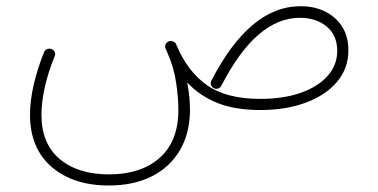

<svg xmlns="http://www.w3.org/2000/svg" viewBox="-20 -337 1192 606"><path d="M74.7 24.9Q74.7 -18.6 86.4 -69.6Q98.1 -120.6 119.1 -172.4Q122.1 -179.7 129.2 -182.1Q136.2 -184.6 142.6 -182.1Q149.4 -179.7 152.6 -172.9Q155.8 -166 152.3 -158.7Q132.3 -110.4 121.6 -62.3Q110.8 -14.2 110.8 24.9Q110.8 116.7 168.5 165Q226.1 213.4 323.7 213.4Q425.3 213.4 484.1 161.1Q543 108.9 543 9.8Q543 -28.3 535.9 -76.4Q528.8 -124.5 507.8 -171.9Q505.4 -177.2 502.9 -183.1Q499.5 -190.4 502.7 -197Q505.9 -203.6 512.2 -206.1Q521 -210 529.3 -204.6Q534.2 -202.1 536.1 -196.8Q570.8 -112.8 632.3 -68.8Q693.8 -24.9 801.3 -24.9Q875.5 -24.9 930.2 -44.4Q984.9 -64 1014.6 -98.1Q1044.4 -132.3 1044.4 -176.3Q1044.4 -225.6 1011.2 -253.2Q978 -280.8 926.3 -280.8Q788.6 -280.8 678.7 -66.4Q675.3 -60.1 668.5 -57.6Q661.6 -55.2 655.3 -58.6Q648.9 -61.5 646.2 -68.1Q643.6 -74.7 647 -82Q705.6 -196.8 776.1 -257.1Q846.7 -317.4 929.2 -317.4Q994.6 -317.4 1037.1 -279.8Q1079.6 -242.2 1079.6 -178.2Q1079.6 -121.1 1043.9 -78.9Q1008.3 -36.6 945.6 -13.2Q882.8 10.3 801.3 10.3Q721.7 10.3 665.8 -12.2Q609.9 -34.7 570.8 -76.7Q579.6 -30.3 579.6 8.3Q579.6 83.5 547.6 137.5Q515.6 191.4 458.3 220Q400.9 248.5 323.7 248.5Q210.9 248.5 142.8 189.7Q74.7 130.9 74.7 24.9Z"/></svg>

Font: Mikhak-DS2-FD ExtraLight
Style: Regular
Weight: 200
Designer: Amin Abedi
Version: Version 3.2